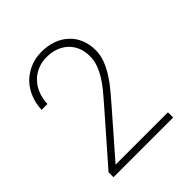

<svg xmlns="http://www.w3.org/2000/svg" viewBox="-195 -856 991 991"><g transform="rotate(-45 300.0 -360.5)"><path d="M503.4 0V-38.1H121.1L323.7 -270Q347.7 -297.9 373 -327.9Q398.4 -357.9 418.9 -390.1Q439.9 -422.9 453.4 -457.3Q466.8 -491.7 466.8 -528.3Q466.8 -572.3 451.9 -607.9Q437 -643.6 409.7 -668.5Q382.8 -693.8 345.2 -707.3Q307.6 -720.7 262.7 -720.7Q215.3 -720.7 177 -703.6Q138.7 -686.5 110.8 -658.2Q83.5 -628.9 68.1 -590.3Q52.7 -551.8 51.3 -508.3H93.8Q95.2 -544.4 107.2 -576.4Q119.1 -608.4 141.1 -631.8Q162.6 -655.3 193.4 -668.9Q224.1 -682.6 262.7 -682.6Q297.9 -682.6 327.6 -671.6Q357.4 -660.6 378.9 -640.6Q400.4 -620.1 412.1 -591.6Q423.8 -563 423.8 -527.3Q423.8 -496.6 413.3 -467.5Q402.8 -438.5 385.7 -410.6Q368.2 -382.3 346.2 -355.5Q324.2 -328.6 300.8 -302.2L67.9 -36.1V0Z"/></g></svg>

Font: Roboto Mono ExtraLight
Style: Regular
Weight: 250
Monospace: yes
Designer: Google
Version: Version 3.000